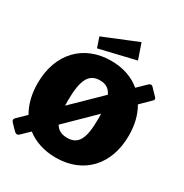

<svg xmlns="http://www.w3.org/2000/svg" viewBox="-212 -1104 1221 1277"><g transform="rotate(30 399.0 -465.5)"><path d="M506 -941 244 -834 270 -757 547 -823ZM767 -669 715 -723C707 -731 695 -729 685 -719L621 -657C563 -706 486 -733 395 -733C183 -733 44 -586 44 -360C44 -276 63 -204 97 -146L31 -82C20 -70 21 -60 35 -46L73 -7C89 9 101 8 115 -7L171 -61C229 -16 305 10 395 10C608 10 744 -136 744 -360C744 -442 726 -513 692 -570L766 -643C776 -651 775 -661 767 -669ZM276 -357C276 -518 310 -583 395 -583C438 -583 468 -566 487 -526L277 -321C276 -333 276 -345 276 -357ZM512 -357C512 -201 480 -142 395 -142C352 -142 322 -157 303 -190L511 -394C512 -381 512 -370 512 -357Z"/></g></svg>

Font: United Sans Black
Style: Regular
Weight: 900
Designer: Pablo Impallari, Rodrigo Fuenzalida (Modified by Dan O. Williams)
Version: Version 1.000;PS 001.000;hotconv 1.0.88;makeotf.lib2.5.64775